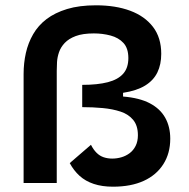

<svg xmlns="http://www.w3.org/2000/svg" viewBox="-20 -690 711 724"><path d="M406 14Q365 14 333.5 3.5Q302 -7 280 -27Q258 -47 243 -75L323 -144Q332 -126 344 -114Q356 -102 371 -97Q386 -92 403 -92Q421 -92 438 -97Q455 -102 469 -112.5Q483 -123 491.5 -140Q500 -157 500 -180Q500 -216 482.5 -237.5Q465 -259 435 -269Q405 -279 367.5 -282.5Q330 -286 290 -286V-370Q348 -370 386.5 -380Q425 -390 444.5 -412Q464 -434 464 -471Q464 -508 445.5 -528Q427 -548 397 -556Q367 -564 334 -564Q292 -564 265.5 -554Q239 -544 224 -528Q209 -512 202.5 -493Q196 -474 195 -455.5Q194 -437 194 -423V0H69V-411Q69 -452 77.5 -490Q86 -528 105 -561Q124 -594 155.5 -618Q187 -642 233 -656Q279 -670 342 -670Q416 -670 471 -649.5Q526 -629 557 -588.5Q588 -548 588 -487Q588 -447 573.5 -417Q559 -387 527.5 -367.5Q496 -348 444 -340V-326Q506 -321 545 -300.5Q584 -280 603 -246Q622 -212 622 -167Q622 -112 596 -71Q570 -30 522 -8Q474 14 406 14Z"/></svg>

Font: Bricolage Grotesque 18pt SemiBold
Style: Regular
Weight: 600
Version: Version 1.001;gftools[0.9.33.dev8+g029e19f]